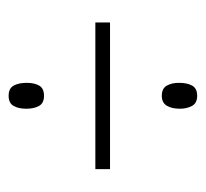

<svg xmlns="http://www.w3.org/2000/svg" viewBox="-36 -641 477 445"><g transform="rotate(-90 202.5 -418.5)"><path d="M203 -555Q186 -555 179.5 -566.5Q173 -578 173 -596Q173 -614 179.5 -625.5Q186 -637 203 -637Q220 -637 226.5 -625.5Q233 -614 233 -595Q233 -577 226.5 -566Q220 -555 203 -555ZM33 -402V-436H373V-402ZM203 -200Q186 -200 179.5 -212Q173 -224 173 -240Q173 -259 180 -270.5Q187 -282 203 -282Q220 -282 226.5 -270.5Q233 -259 233 -242Q233 -223 226.5 -211.5Q220 -200 203 -200Z"/></g></svg>

Font: Noto Sans Telugu UI ExtraCondensed ExtraLight
Style: Regular
Weight: 200
Width: 2
Designer: Jelle Bosma - Monotype Design Team
Foundry: Monotype Imaging Inc.
Version: Version 2.005